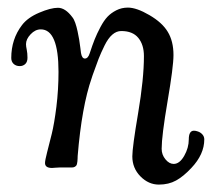

<svg xmlns="http://www.w3.org/2000/svg" viewBox="-20 -442 561 508"><path d="M318.4 -421.9Q341.3 -421.9 375.2 -402.1Q409.2 -382.3 423.8 -357.9Q439 -333 439 -296.4Q439 -265.6 423.3 -173.8Q407.7 -82 407.7 -48.3Q407.7 -32.7 417.7 -20.5Q427.7 -8.3 439.5 -8.3Q455.1 -8.3 467.3 -29.5Q479.5 -50.8 479.5 -73.2Q479.5 -96.2 493.2 -96.2Q497.6 -96.2 503.4 -94.2Q510.7 -91.8 515.6 -86.2Q520.5 -80.6 520.5 -73.2Q520.5 -33.7 486.3 2.4Q465.3 24.9 445.8 35.6Q426.3 46.4 400.4 46.4Q373 46.4 351.6 24.7Q330.1 2.9 330.1 -28.3Q330.1 -52.2 345.5 -142.8Q360.8 -233.4 360.8 -293.5Q360.8 -323.7 345.9 -341.8Q331.1 -359.9 300.8 -359.9Q288.1 -359.9 277.1 -350.3Q266.1 -340.8 256.6 -321.5Q247.1 -302.2 240.7 -285.9Q234.4 -269.5 225.1 -243.2Q223.6 -238.3 222.7 -235.8Q196.3 -160.2 185.5 -29.3Q185.5 -27.3 185.3 -22.5Q185.1 -17.6 184.8 -15.1Q184.6 -12.7 183.8 -9Q183.1 -5.4 181.6 -3.7Q180.2 -2 177.5 -0.5Q174.8 1 171.4 1H140.1Q134.8 1 127 1.7Q119.1 2.4 117.7 2.4Q99.1 2.4 99.1 -10.7Q99.1 -17.6 104.7 -39.3Q110.4 -61 116.9 -87.6Q123.5 -114.3 129.2 -159.4Q134.8 -204.6 134.8 -252Q134.8 -364.3 87.9 -364.3Q73.2 -364.3 61 -351.3Q48.8 -338.4 48.8 -325.2Q48.8 -319.3 50.8 -310.3Q52.7 -301.3 52.7 -289.1Q52.7 -278.3 46.9 -272.7Q41 -267.1 32.2 -267.1Q22.5 -267.1 16.1 -272.9Q9.8 -278.8 9.8 -288.6Q9.8 -338.4 38.1 -375.5Q53.2 -395.5 83.7 -408.4Q114.3 -421.4 133.3 -421.4Q152.8 -421.4 171.4 -396.5Q175.8 -391.1 179.2 -381.3Q182.6 -371.6 185.3 -358.9Q188 -346.2 189.5 -337.2Q190.9 -328.1 192.6 -315.4Q194.3 -302.7 194.3 -301.8Q196.8 -287.1 204.6 -287.1Q212.9 -287.1 217.3 -300.8Q224.6 -323.2 230.5 -337.9Q236.3 -352.5 245.6 -370.1Q254.9 -387.7 264.4 -397.7Q273.9 -407.7 287.8 -414.8Q301.8 -421.9 318.4 -421.9Z"/></svg>

Font: Cooper*
Style: Italic
Weight: 400
Italic angle: -7°
Designer: Owen Earl
Foundry: indestructible type*
Version: Version 0.001